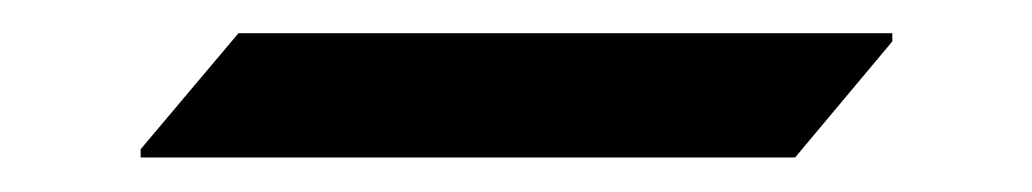

<svg xmlns="http://www.w3.org/2000/svg" viewBox="-20 -425 613 114"><path d="M63.5 -331.5V-336.4L121.6 -405.3H509.8V-400.4L452.1 -331.5Z"/></svg>

Font: Gothica
Style: Book
Weight: 400
Designer: Wojciech Kalinowski "wmk69" (wmk69@o2.pl)
Foundry: Wojciech Kalinowski "wmk69" (wmk69@o2.pl)
Version: Version 2.1.0; 2021-05-14